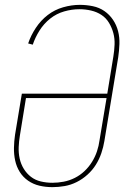

<svg xmlns="http://www.w3.org/2000/svg" viewBox="-20 -763 540 791"><path d="M196 8Q168 8 142.5 2Q117 -4 96 -18.5Q75 -33 61.5 -54.5Q48 -76 42.5 -101.5Q37 -127 37.5 -154Q38 -181 42 -208L70 -377H422L447 -530Q451 -554 452 -579Q453 -604 447 -626.5Q441 -649 429 -669Q417 -689 398 -701.5Q379 -714 355.5 -719.5Q332 -725 307 -725Q276 -725 244.5 -716Q213 -707 187 -686.5Q161 -666 143 -637.5Q125 -609 115 -579L96 -584Q107 -617 127.5 -648Q148 -679 176.5 -701Q205 -723 240 -733Q275 -743 309 -743Q336 -743 362.5 -737.5Q389 -732 410 -717.5Q431 -703 445.5 -681.5Q460 -660 466.5 -634.5Q473 -609 472 -581.5Q471 -554 467 -527L410 -182Q406 -157 397.5 -132Q389 -107 375 -84.5Q361 -62 340.5 -43.5Q320 -25 296 -13Q272 -1 246.5 3.5Q221 8 196 8ZM196 -10Q219 -10 242.5 -14.5Q266 -19 288 -30Q310 -41 328 -58Q346 -75 359 -96Q372 -117 379.5 -139.5Q387 -162 390 -185L419 -359H87L62 -205Q58 -181 57 -157Q56 -133 61 -110Q66 -87 78 -67.5Q90 -48 107.5 -34.5Q125 -21 148 -15.5Q171 -10 196 -10Z"/></svg>

Font: Iosevka Thin
Style: Italic
Weight: 100
Italic angle: -9°
Monospace: yes
Designer: Belleve Invis
Foundry: Belleve Invis
Version: Version 32.5.0; ttfautohint (v1.8.4)